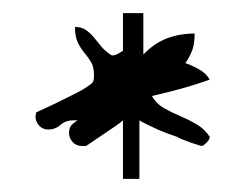

<svg xmlns="http://www.w3.org/2000/svg" viewBox="-20 -712 383 292"><path d="M167 -529Q164 -526 156 -520.5Q148 -515 139 -509Q130 -503 122 -497.5Q114 -492 111 -490H104Q96 -490 90.5 -496Q85 -502 85 -510Q85 -516 87.5 -520Q90 -524 98 -529H91Q80 -529 72 -522Q64 -515 53 -515Q45 -515 39.5 -521Q34 -527 34 -535Q34 -536 34.5 -538Q35 -540 35 -541Q39 -543 50 -548Q61 -553 73 -559Q85 -565 96 -570.5Q107 -576 111 -579Q119 -584 121 -587Q123 -590 123 -597Q123 -610 118.5 -617.5Q114 -625 108.5 -631.5Q103 -638 98.5 -647Q94 -656 94 -671Q104 -671 110.5 -666.5Q117 -662 122.5 -655.5Q128 -649 133.5 -642Q139 -635 148 -629Q151 -626 159 -630Q163 -632 167 -635V-692H198V-629Q214 -646 233.5 -653.5Q253 -661 276 -661Q276 -647 273 -637.5Q270 -628 262 -616Q271 -613 282 -607Q293 -601 299 -591Q277 -583 255 -577Q233 -571 211 -566Q218 -554 229.5 -547.5Q241 -541 254 -535.5Q267 -530 279 -523Q291 -516 299 -504Q299 -500 294 -495Q289 -490 287 -490Q285 -490 270.5 -495Q256 -500 249 -504Q246 -505 237.5 -508Q229 -511 220 -515Q211 -519 203 -523Q195 -527 192 -529V-440H167Z"/></svg>

Font: Miltonian
Style: Regular
Weight: 400
Designer: Pablo Impallari
Foundry: Pablo Impallari
Version: Version 1.008